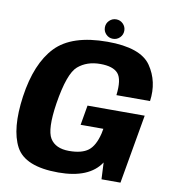

<svg xmlns="http://www.w3.org/2000/svg" viewBox="-88 -876 870 958"><g transform="rotate(10 347.5 -397.5)"><path d="M271 4Q427.5 4 485.5 -84.6L489.6 0H585.7L646.8 -350H357.1L339.8 -249.7H455L450.2 -224.8Q434.7 -161.1 402.1 -136.2Q369.4 -111.3 305.1 -111.3Q236.4 -111.3 209.1 -155.5Q181.8 -199.8 202.4 -333.6Q227 -489.2 271.7 -527.5Q316.3 -565.8 384.2 -565.8Q449.2 -565.8 474.6 -536.6Q499.9 -507.3 490 -426.5H660.3Q674.3 -526.8 621.6 -603.9Q568.8 -681.1 400.6 -681.1Q220.2 -681.1 138.4 -595.6Q56.7 -510.1 32.1 -339.1Q8.5 -171.9 55.2 -83.9Q102 4 271 4ZM423.5 -700.3Q444.3 -700.3 458.7 -714.8Q473 -729.4 473 -749.7Q473 -770 458.6 -784.4Q444.1 -798.8 424 -798.8Q403.5 -798.8 389.1 -784.4Q374.6 -770 374.6 -749.7Q374.6 -729.2 388.9 -714.8Q403.2 -700.3 423.5 -700.3Z"/></g></svg>

Font: Anybody Thin
Style: Italic
Weight: 100
Italic angle: -10°
Designer: Tyler Finck
Foundry: Etcetera Type Company
Version: Version 1.114;gftools[0.9.25]